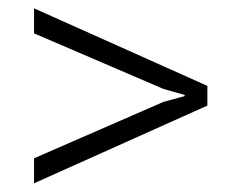

<svg xmlns="http://www.w3.org/2000/svg" viewBox="-20 -492 556 457"><path d="M473.6 -287.6V-240.7L61 -55.7V-115.2L369.1 -249.5L419.4 -263.2V-266.1L369.1 -280.3L61 -412.6V-472.2Z"/></svg>

Font: Battambang Light
Style: Regular
Weight: 300
Designer: Danh Hong
Version: Version 8.002; ttfautohint (v1.8.3)